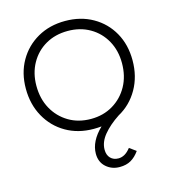

<svg xmlns="http://www.w3.org/2000/svg" viewBox="-112 -620 822 930"><g transform="rotate(-15 299.5 -155.0)"><path d="M300 10Q222 10 161.5 -25Q101 -60 66.5 -122Q32 -184 32 -263Q32 -341 66.5 -401.5Q101 -462 161.5 -496.5Q222 -531 300 -531Q378 -531 438.5 -496.5Q499 -462 533 -401.5Q567 -341 567 -263Q567 -182 531 -119Q495 -56 433 -22Q383 11 353.5 47Q324 83 324 121Q324 148 339 163.5Q354 179 379 179Q394 179 409 171Q424 163 440 143L473 167Q454 194 430.5 207.5Q407 221 374 221Q334 221 306 196Q278 171 278 129Q278 67 339 8Q320 10 300 10ZM300 -40Q362 -40 410.5 -69Q459 -98 486.5 -148Q514 -198 514 -263Q514 -326 486.5 -375.5Q459 -425 410.5 -453Q362 -481 300 -481Q237 -481 188.5 -453Q140 -425 112.5 -375.5Q85 -326 85 -263Q85 -198 112.5 -148Q140 -98 188.5 -69Q237 -40 300 -40Z"/></g></svg>

Font: Lexend ExtraLight
Style: Regular
Weight: 200
Designer: Bonnie Shaver-Troup, Thomas Jockin
Foundry: Lexend
Version: Version 1.007; ttfautohint (v1.8.3)